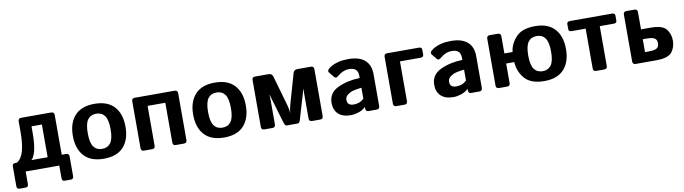

<svg xmlns="http://www.w3.org/2000/svg" viewBox="-33 -1102 6538 1834"><g transform="rotate(-10 3236.5 -185.0)"><path d="M47.4 151.4Q20.5 151.4 20.5 122.1V-68.4Q20.5 -97.7 49.8 -97.7H64.9Q111.8 -126 131.1 -197.8Q150.4 -269.5 150.4 -377.9V-483.4Q150.4 -512.7 179.7 -512.7H470.7Q500 -512.7 500 -483.4V-97.7H542Q571.3 -97.7 571.3 -68.4V122.1Q571.3 151.4 544.4 151.4H485.8Q459 151.4 459 122.1V0H132.8V122.1Q132.8 151.4 106 151.4ZM204.6 -97.7H363.3V-415H262.7V-353Q262.7 -240.2 245.8 -177.2Q229 -114.3 204.6 -97.7Z M635.7 -256.3Q635.7 -380.9 700 -451.7Q764.2 -522.5 891.1 -522.5Q1018.1 -522.5 1082.3 -451.7Q1146.5 -380.9 1146.5 -256.3Q1146.5 -131.8 1082.3 -61Q1018.1 9.8 891.1 9.8Q764.2 9.8 700 -61Q635.7 -131.8 635.7 -256.3ZM780.3 -256.3Q780.3 -163.6 808.8 -124.8Q837.4 -85.9 891.1 -85.9Q944.8 -85.9 973.4 -124.8Q1002 -163.6 1002 -256.3Q1002 -349.1 973.4 -387.9Q944.8 -426.8 891.1 -426.8Q837.4 -426.8 808.8 -387.9Q780.3 -349.1 780.3 -256.3Z M1281.2 0Q1252 0 1252 -29.3V-483.4Q1252 -512.7 1281.2 -512.7H1668Q1697.3 -512.7 1697.3 -483.4V-29.3Q1697.3 0 1668 0H1589.8Q1560.5 0 1560.5 -29.3V-415H1388.7V-29.3Q1388.7 0 1359.4 0Z M1802.7 -256.3Q1802.7 -380.9 1866.9 -451.7Q1931.2 -522.5 2058.1 -522.5Q2185.1 -522.5 2249.3 -451.7Q2313.5 -380.9 2313.5 -256.3Q2313.5 -131.8 2249.3 -61Q2185.1 9.8 2058.1 9.8Q1931.2 9.8 1866.9 -61Q1802.7 -131.8 1802.7 -256.3ZM1947.3 -256.3Q1947.3 -163.6 1975.8 -124.8Q2004.4 -85.9 2058.1 -85.9Q2111.8 -85.9 2140.4 -124.8Q2168.9 -163.6 2168.9 -256.3Q2168.9 -349.1 2140.4 -387.9Q2111.8 -426.8 2058.1 -426.8Q2004.4 -426.8 1975.8 -387.9Q1947.3 -349.1 1947.3 -256.3Z M2448.2 0Q2418.9 0 2418.9 -29.3V-483.4Q2418.9 -512.7 2448.2 -512.7H2579.6Q2611.8 -512.7 2621.1 -481L2703.6 -192.4Q2708.5 -175.3 2713.1 -152.1Q2717.8 -128.9 2717.8 -114.7H2719.7Q2719.7 -128.9 2724.4 -152.1Q2729 -175.3 2733.9 -192.4L2816.4 -481Q2825.7 -512.7 2857.9 -512.7H2989.3Q3018.6 -512.7 3018.6 -483.4V-29.3Q3018.6 0 2989.3 0H2911.1Q2881.8 0 2881.8 -29.3V-275.9Q2881.8 -295.9 2883.8 -314.9H2881.8L2797.4 -29.8Q2788.6 0 2771 0H2666.5Q2648.9 0 2640.1 -29.8L2555.7 -314.9H2553.7Q2555.7 -295.9 2555.7 -275.9V-29.3Q2555.7 0 2526.4 0Z M3124 -136.7Q3124 -234.4 3217.3 -278.3Q3310.5 -322.3 3430.2 -325.2V-344.7Q3430.2 -389.6 3407.7 -408.2Q3385.3 -426.8 3345.2 -426.8Q3316.9 -426.8 3295.2 -418.7Q3273.4 -410.6 3257.6 -400.1Q3241.7 -389.6 3229 -378.9Q3206.5 -359.4 3191.9 -377L3151.4 -426.8Q3136.2 -445.3 3158.7 -464.8Q3175.8 -480 3198.5 -491.2Q3221.2 -502.4 3258.8 -512.5Q3296.4 -522.5 3356.4 -522.5Q3458 -522.5 3512.5 -475.6Q3566.9 -428.7 3566.9 -337.4V-29.3Q3566.9 0 3537.6 0H3457.5Q3431.2 0 3431.2 -29.3V-43.9H3430.2Q3401.4 -16.1 3361.1 -3.2Q3320.8 9.8 3287.1 9.8Q3207 9.8 3165.5 -29.5Q3124 -68.8 3124 -136.7ZM3268.6 -139.6Q3268.6 -122.6 3275.4 -110.1Q3282.2 -97.7 3296.9 -91.8Q3311.5 -85.9 3329.6 -85.9Q3354.5 -85.9 3377.9 -92.8Q3401.4 -99.6 3430.2 -125V-231Q3348.1 -221.7 3320.3 -207Q3292.5 -192.4 3280.5 -176.8Q3268.6 -161.1 3268.6 -139.6Z M3729 0Q3699.7 0 3699.7 -29.3V-483.4Q3699.7 -512.7 3729 -512.7H4036.6Q4065.9 -512.7 4065.9 -488.3V-439.5Q4065.9 -415 4036.6 -415H3836.4V-29.3Q3836.4 0 3807.1 0Z M4119.6 -136.7Q4119.6 -234.4 4212.9 -278.3Q4306.2 -322.3 4425.8 -325.2V-344.7Q4425.8 -389.6 4403.3 -408.2Q4380.9 -426.8 4340.8 -426.8Q4312.5 -426.8 4290.8 -418.7Q4269 -410.6 4253.2 -400.1Q4237.3 -389.6 4224.6 -378.9Q4202.1 -359.4 4187.5 -377L4147 -426.8Q4131.8 -445.3 4154.3 -464.8Q4171.4 -480 4194.1 -491.2Q4216.8 -502.4 4254.4 -512.5Q4292 -522.5 4352.1 -522.5Q4453.6 -522.5 4508.1 -475.6Q4562.5 -428.7 4562.5 -337.4V-29.3Q4562.5 0 4533.2 0H4453.1Q4426.8 0 4426.8 -29.3V-43.9H4425.8Q4397 -16.1 4356.7 -3.2Q4316.4 9.8 4282.7 9.8Q4202.6 9.8 4161.1 -29.5Q4119.6 -68.8 4119.6 -136.7ZM4264.2 -139.6Q4264.2 -122.6 4271 -110.1Q4277.8 -97.7 4292.5 -91.8Q4307.1 -85.9 4325.2 -85.9Q4350.1 -85.9 4373.5 -92.8Q4397 -99.6 4425.8 -125V-231Q4343.8 -221.7 4315.9 -207Q4288.1 -192.4 4276.1 -176.8Q4264.2 -161.1 4264.2 -139.6Z M4724.6 0Q4695.3 0 4695.3 -29.3V-483.4Q4695.3 -512.7 4724.6 -512.7H4802.7Q4832 -512.7 4832 -483.4V-316.4H4911.6Q4918.9 -391.6 4977.8 -457Q5036.6 -522.5 5163.6 -522.5Q5290.5 -522.5 5354.7 -451.7Q5418.9 -380.9 5418.9 -256.3Q5418.9 -131.8 5354.7 -61Q5290.5 9.8 5163.6 9.8Q5036.6 9.8 4977.1 -55.2Q4917.5 -120.1 4910.2 -218.8H4832V-29.3Q4832 0 4802.7 0ZM5052.7 -256.3Q5052.7 -163.6 5081.3 -124.8Q5109.9 -85.9 5163.6 -85.9Q5217.3 -85.9 5245.8 -124.8Q5274.4 -163.6 5274.4 -256.3Q5274.4 -349.1 5245.8 -387.9Q5217.3 -426.8 5163.6 -426.8Q5109.9 -426.8 5081.3 -387.9Q5052.7 -349.1 5052.7 -256.3Z M5502 -415Q5472.7 -415 5472.7 -439.5V-488.3Q5472.7 -512.7 5502 -512.7H5910.2Q5939.5 -512.7 5939.5 -488.3V-439.5Q5939.5 -415 5910.2 -415H5774.4V-29.3Q5774.4 0 5745.1 0H5667Q5637.7 0 5637.7 -29.3V-415Z M6049.8 0Q6020.5 0 6020.5 -29.3V-483.4Q6020.5 -512.7 6049.8 -512.7H6127.9Q6157.2 -512.7 6157.2 -483.4V-316.4H6248.5Q6365.7 -316.4 6402.1 -269Q6438.5 -221.7 6438.5 -158.2Q6438.5 -94.7 6402.1 -47.4Q6365.7 0 6248.5 0ZM6157.2 -95.7H6190.9Q6249.5 -95.7 6271.7 -109.9Q6293.9 -124 6293.9 -158.2Q6293.9 -192.4 6271.7 -206.5Q6249.5 -220.7 6190.9 -220.7H6157.2Z"/></g></svg>

Font: Istok
Style: Bold
Weight: 700
Designer: Andrey V. Panov
Foundry: Andrey V. Panov
Version: Version 1.0.1